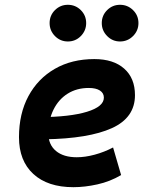

<svg xmlns="http://www.w3.org/2000/svg" viewBox="-20 -775 626 805"><path d="M301.8 -115.7Q337 -115.7 377 -126.5Q417.1 -137.3 454.1 -156.7L487.8 -41Q441.4 -13.7 388.6 -2Q335.7 9.8 287.6 9.8Q180.1 9.8 119.8 -45.5Q59.6 -100.9 59.6 -199.7Q59.6 -298.3 99.1 -371.8Q138.7 -445.3 209.7 -486.3Q280.8 -527.3 375.5 -527.3Q455.6 -527.3 500.7 -487.3Q545.9 -447.3 545.9 -376Q545.9 -281.7 449.2 -237.8Q352.5 -193.8 167 -190.9L147 -283.7Q273.9 -284.7 344.7 -306.4Q415.5 -328.1 415.5 -365.7Q415.5 -384.6 399 -395.4Q382.5 -406.2 352.1 -406.2Q301.9 -406.2 263.8 -382.4Q225.7 -358.5 204.4 -315.5Q183.1 -272.5 182.6 -215.3Q183.1 -168.3 214.7 -142Q246.3 -115.7 301.8 -115.7ZM483.2 -601.1Q451.8 -601.1 429.3 -623.8Q406.7 -646.6 406.7 -678.2Q406.7 -710.4 429.3 -732.7Q451.8 -754.9 483.2 -754.9Q515.1 -754.9 537.8 -732.6Q560.5 -710.3 560.5 -678.2Q560.5 -646.6 537.8 -623.8Q515.1 -601.1 483.2 -601.1ZM264.5 -601.1Q232.9 -601.1 210.4 -623.8Q188 -646.6 188 -678.2Q188 -710.4 210.5 -732.7Q233.1 -754.9 264.4 -754.9Q296.4 -754.9 318.8 -732.6Q341.3 -710.3 341.3 -678.2Q341.3 -646.6 318.9 -623.8Q296.6 -601.1 264.5 -601.1Z"/></svg>

Font: Cascadia Mono NF
Style: Italic
Weight: 400
Italic angle: -10°
Monospace: yes
Designer: Aaron Bell
Foundry: Saja Typeworks
Version: Version 2404.023